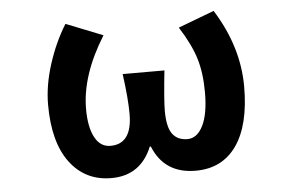

<svg xmlns="http://www.w3.org/2000/svg" viewBox="-45 -638 1091 716"><g transform="rotate(-5 500.0 -280.0)"><path d="M344.7 13.7Q247.1 13.7 189.9 -62.5Q132.8 -138.7 132.8 -279.3Q132.8 -351.6 158.2 -430.7Q183.6 -509.8 223.6 -574.2L361.3 -519.5Q272.5 -377 272.5 -251Q272.5 -183.6 293 -145Q313.5 -106.4 351.6 -106.4Q432.6 -106.4 432.6 -218.8Q432.6 -276.4 419.9 -369.1H576.2Q564.5 -258.8 564.5 -218.8Q564.5 -158.2 583.5 -132.3Q602.5 -106.4 639.6 -106.4Q675.8 -106.4 697.8 -149.9Q719.7 -193.4 719.7 -274.4Q719.7 -346.7 703.1 -401.4Q686.5 -456.1 643.6 -523.4L778.3 -574.2Q867.2 -432.6 867.2 -283.2Q867.2 -139.6 813.5 -63Q759.8 13.7 660.2 13.7Q543 13.7 501 -90.8H497.1Q454.1 13.7 344.7 13.7Z"/></g></svg>

Font: Gen Shin Gothic Monospace Bold
Style: Bold
Weight: 700
Designer: [Source Han Sans]
Ryoko NISHIZUKA  (kana & ideographs); Paul D. Hunt (Latin, Greek & Cyrillic); Wenlong ZHANG  (bopomofo
Version: Version 1.002.20150607